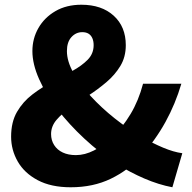

<svg xmlns="http://www.w3.org/2000/svg" viewBox="-20 -778 813 812"><path d="M279 14Q196 14 139.5 -16Q83 -46 55 -95Q27 -144 27 -200Q27 -262 52 -305Q77 -348 117 -378.5Q157 -409 201.5 -432.5Q246 -456 286 -478Q326 -500 351 -525.5Q376 -551 376 -587Q376 -604 370.5 -616.5Q365 -629 354.5 -635.5Q344 -642 328 -642Q301 -642 282 -621Q263 -600 263 -562Q263 -519 290.5 -470Q318 -421 363.5 -371.5Q409 -322 465 -277.5Q521 -233 579 -199Q626 -172 670 -153.5Q714 -135 751 -130L709 14Q651 3 590.5 -23Q530 -49 471 -86Q400 -133 336.5 -192Q273 -251 223.5 -315Q174 -379 145.5 -443Q117 -507 117 -562Q117 -615 142.5 -659.5Q168 -704 214.5 -731Q261 -758 324 -758Q410 -758 461 -711.5Q512 -665 512 -587Q512 -537 489 -499Q466 -461 430 -430.5Q394 -400 354 -374Q314 -348 278 -323Q242 -298 219 -271Q196 -244 196 -211Q196 -185 209 -164.5Q222 -144 245.5 -133Q269 -122 301 -122Q339 -122 378 -142Q417 -162 454 -196Q498 -239 532 -295.5Q566 -352 585 -424H747Q722 -339 680 -262.5Q638 -186 576 -117Q523 -58 448.5 -22Q374 14 279 14Z"/></svg>

Font: Noto Sans TC Thin Black
Style: Regular
Weight: 900
Version: Version 2.004-H2;hotconv 1.0.118;makeotfexe 2.5.65603